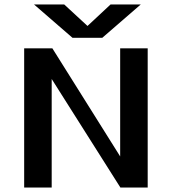

<svg xmlns="http://www.w3.org/2000/svg" viewBox="-20 -838 768 858"><path d="M304 -669 132 -818H267L371 -722L474 -818H609L437 -669ZM517 -622H640V0H518L211 -485V0H88V-622H214L517 -139Z"/></svg>

Font: Sarpanch SemiBold
Style: Regular
Weight: 600
Designer: Manushi Parikh (Devanagari and Latin), Jyotish Sonowal (Devanagari)
Foundry: Indian Type Foundry
Version: Version 2.004;PS 1.0;hotconv 1.0.78;makeotf.lib2.5.61930; tt